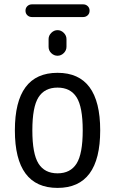

<svg xmlns="http://www.w3.org/2000/svg" viewBox="-20 -872 540 901"><path d="M370.1 -792H129.9Q117.2 -792 108.4 -800.3Q99.6 -808.6 99.6 -821.8Q99.6 -835 108.4 -843.3Q117.2 -851.6 129.9 -851.6H370.1Q382.8 -851.6 391.6 -843.3Q400.4 -835 400.4 -821.8Q400.4 -808.6 391.6 -800.3Q382.8 -792 370.1 -792ZM208 -688.5Q208 -705.1 220.7 -717.8Q233.4 -730.5 250 -730.5Q266.6 -730.5 279.3 -717.8Q292 -705.1 292 -688.5V-652.3Q292 -635.7 279.3 -623Q266.6 -610.4 250 -610.4Q233.4 -610.4 220.7 -622.6Q208 -634.8 208 -652.3ZM339.4 -415.5Q310.5 -460.9 250 -460.9Q189.5 -460.9 160.6 -415.5Q131.8 -370.1 131.8 -260.3Q131.8 -150.4 160.6 -104.5Q189.5 -58.6 250 -58.6Q310.5 -58.6 339.4 -104.5Q368.2 -150.4 368.2 -260.3Q368.2 -370.1 339.4 -415.5ZM450.2 -260.3Q450.2 9.8 250 9.8Q49.8 9.8 49.8 -260.3Q49.8 -530.3 250 -530.3Q450.2 -530.3 450.2 -260.3Z"/></svg>

Font: Rounded-X Mgen+ 2m regular
Style: Regular
Weight: 400
Designer: [Source Han Sans]
Ryoko NISHIZUKA  (kana & ideographs); Paul D. Hunt (Latin, Greek & Cyrillic); Wenlong ZHANG  (bopomofo
Version: Version 1.059.20150602